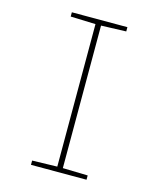

<svg xmlns="http://www.w3.org/2000/svg" viewBox="-108 -791 717 868"><g transform="rotate(15 250.0 -357.0)"><path d="M380 0V-20L263 -23V-690L380 -694V-714H120V-694L237 -690V-23L120 -20V0Z"/></g></svg>

Font: Noto Sans Mono UI Condensed Thin
Style: Regular
Weight: 250
Width: 3
Designer: Monotype Design team
Foundry: Monotype Imaging Inc.
Version: 1.000